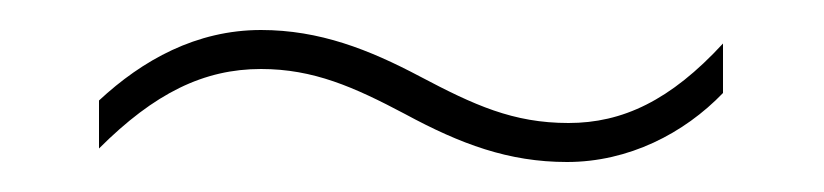

<svg xmlns="http://www.w3.org/2000/svg" viewBox="-20 -417 549 128"><path d="M250 -341C287 -321 319 -309 358 -309C399 -309 436 -328 462 -355V-388C427 -350 395 -335 359 -335C322 -335 296 -347 260 -366C226 -384 193 -397 154 -397C111 -397 75 -377 46 -350V-318C83 -355 116 -371 154 -371C189 -371 216 -359 250 -341Z"/></svg>

Font: Noto Sans Malayalam SemiCondensed Thin
Style: Regular
Weight: 100
Width: 4
Designer: Jelle Bosma - Monotype Design Team
Foundry: Monotype Imaging Inc.
Version: Version 2.104